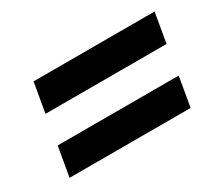

<svg xmlns="http://www.w3.org/2000/svg" viewBox="-74 -632 747 654"><g transform="rotate(-30 300.0 -305.0)"><path d="M556.1 -361.9 576 -478H100.1L79.9 -361.9ZM41.9 -132.1H518.1L538 -247.9H62.1Z"/></g></svg>

Font: Margiela Mono Italic Bold It
Style: Regular
Weight: 700
Designer: Mike Abbink, Paul van der Laan, Pieter van Rosmalen
Foundry: Bold Monday
Version: Version 2.003 2021